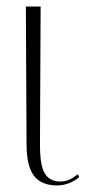

<svg xmlns="http://www.w3.org/2000/svg" viewBox="-20 -556 271 586"><path d="M155 10C180 10 206 -1 222 -16L217 -24C200 -10 184 -2 164 -2C109 -2 102 -53 102 -118L104 -536H59L61 -118C61 -29 88 10 155 10Z"/></svg>

Font: Noto Serif Display SemiCondensed ExtraLight
Style: Regular
Weight: 200
Width: 4
Designer: Monotype Design Team
Foundry: Monotype Imaging Inc.
Version: Version 2.009